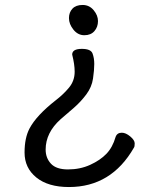

<svg xmlns="http://www.w3.org/2000/svg" viewBox="-20 -534 640 774"><path d="M258 220Q174 220 126.5 181.5Q79 143 79 81Q79 22 99 -16Q127 -69 205 -130Q235 -153 258 -180.5Q281 -208 281 -245Q281 -274 271 -314Q271 -337 310 -337Q346 -337 353 -318.5Q360 -300 360 -276Q360 -252 355 -217.5Q350 -183 328 -153.5Q306 -124 278.5 -100Q251 -76 224 -53Q164 1 164 69Q164 103 185.5 126Q207 149 254 149Q303 149 343.5 130.5Q384 112 409 86Q434 60 446 18Q452 1 471 1Q487 1 505 16Q523 31 523 44Q523 57 520 61Q429 220 258 220ZM258 -461Q258 -484 272 -499Q286 -514 313 -514Q340 -514 357.5 -493Q375 -472 375 -449Q375 -425 360.5 -408.5Q346 -392 320 -392Q294 -392 276 -414.5Q258 -437 258 -461Z"/></svg>

Font: LXGW WenKai Lite Medium
Style: Regular
Weight: 500
Designer: LXGW / Fontworks Inc.
Foundry: LXGW / Fontworks Inc.
Version: Version 1.511; March 25, 2025